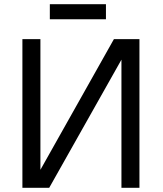

<svg xmlns="http://www.w3.org/2000/svg" viewBox="-20 -897 778 917"><path d="M646 0H560V-612L215 0H87V-710H173V-86L524 -710H646ZM218 -805V-877H486V-805Z"/></svg>

Font: Geist
Style: Regular
Weight: 400
Designer: Basement.studio, Andrés Briganti, Mateo Zaragoza
Foundry: Basement.studio, Vercel, Andrés Briganti, Guido Ferreyra, Mateo Zaragoza
Version: Version 1.401